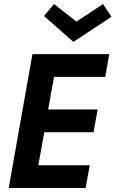

<svg xmlns="http://www.w3.org/2000/svg" viewBox="-20 -927 570 947"><path d="M402.5 0H23L140 -660H519L499 -548H246.5L217.5 -387H461.5L441.5 -275H198.5L169 -112H422.5ZM342 -720.5 197 -848 246.5 -907 357 -820.5 488 -907 530 -844.5Z"/></svg>

Font: Lucymar Sans SemiBold
Style: Italic
Weight: 600
Italic angle: -10°
Foundry: The League of Moveable Type (original font) / Main changes by Cristiano Sobral with portions from Mirco Monsees
Version: Version 2.00;August 30, 2020;FontCreator 13.0.0.2681 64-bit